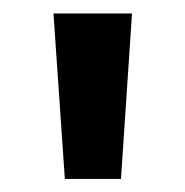

<svg xmlns="http://www.w3.org/2000/svg" viewBox="-20 -742 279 289"><path d="M77.6 -472.7H162.1L178.7 -721.7H60.5Z"/></svg>

Font: Lycee Sans SemiBold
Style: Regular
Weight: 600
Designer: Justin Alvin
Foundry: Alkove Design
Version: Version 1.030